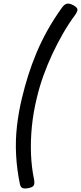

<svg xmlns="http://www.w3.org/2000/svg" viewBox="-20 -992 460 1090"><path d="M407 -908Q370 -858 337.5 -801.5Q305 -745 277 -685Q249 -625 226.5 -562.5Q204 -500 189 -436Q169 -355 161 -274Q153 -193 156 -117.5Q159 -42 173 25Q178 51 171 61.5Q164 72 141 76Q121 80 109 76Q97 72 93 53Q76 -29 71.5 -110.5Q67 -192 76 -273.5Q85 -355 105 -437Q120 -500 140 -563.5Q160 -627 186.5 -690.5Q213 -754 248.5 -818Q284 -882 330 -946Q345 -968 360 -971Q375 -974 397 -962Q415 -952 419 -941.5Q423 -931 407 -908Z"/></svg>

Font: Playwrite DE SAS
Style: Regular
Weight: 400
Designer: Veronika Burian, José Scaglione
Foundry: TypeTogether
Version: Version 1.002